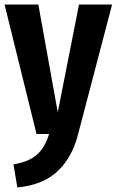

<svg xmlns="http://www.w3.org/2000/svg" viewBox="-22 -587 511 841"><path d="M469 -567H324L231 -95L146 -567H-2L138 0H193Q175 60 139 91Q104 122 37 133L54 234Q164 224 229 164Q294 104 320 1Z"/></svg>

Font: Glow Sans SC Compressed
Style: Bold
Weight: 700
Width: 2
Designer: Ryoko NISHIZUKA (kana, bopomofo & ideographs); Paul D. Hunt (Latin, Greek & Cyrillic); Sandoll Communications, Soo-young
Version: Version 0.93